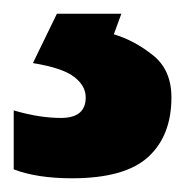

<svg xmlns="http://www.w3.org/2000/svg" viewBox="-24 -20 279 280"><path d="M226 122Q226 82 199 60.5Q172 39 142 30L153 0H59L24 72Q67 79 84 92Q101 105 101 122Q101 152 65 152Q33 152 -4 141V227Q30 240 81 240Q158 240 192 209Q226 178 226 122Z"/></svg>

Font: Noto Sans UI Extra
Style: Regular
Weight: 800
Designer: Monotype Design Team
Foundry: Monotype Imaging Inc.
Version: Version 1.901